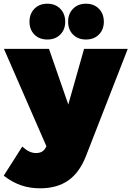

<svg xmlns="http://www.w3.org/2000/svg" viewBox="-47 -810 708 1034"><path d="M-26.9 136.2 73.2 -21 77.1 -17.1Q111.3 14.2 147 14.2Q182.1 14.2 196.8 -11.2L203.1 -22L-25.9 -546.9H216.8L320.8 -247.1L405.8 -546.9H641.1L414.1 35.2Q378.9 122.1 318.8 163.1Q258.8 204.1 168.9 204.1Q114.3 204.1 68.1 188.5Q22 172.9 -22.9 139.2ZM111.8 -692.9Q111.8 -735.8 138.4 -762.9Q165 -790 208 -790Q251 -790 277.6 -762.9Q304.2 -735.8 304.2 -692.9Q304.2 -650.4 277.6 -623.8Q251 -597.2 208 -597.2Q165 -597.2 138.4 -623.8Q111.8 -650.4 111.8 -692.9ZM319.8 -692.9Q319.8 -735.8 346.4 -762.9Q373 -790 416 -790Q459 -790 485.6 -762.9Q512.2 -735.8 512.2 -692.9Q512.2 -650.4 485.6 -623.8Q459 -597.2 416 -597.2Q373 -597.2 346.4 -623.8Q319.8 -650.4 319.8 -692.9Z"/></svg>

Font: Trueno UltraBlack
Style: Regular
Weight: 950
Designer: Julieta Ulanovsky
Foundry: Julieta Ulanovsky
Version: Version 3.001b | FøM Fix